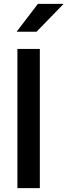

<svg xmlns="http://www.w3.org/2000/svg" viewBox="-20 -973 349 993"><path d="M186 0H70V-720H186ZM309 -953 169 -809H66L176 -953Z"/></svg>

Font: Wix Madefor Text SemiBold
Style: Regular
Weight: 600
Designer: Dalton Maag Ltd
Foundry: Dalton Maag Ltd
Version: Version 3.100